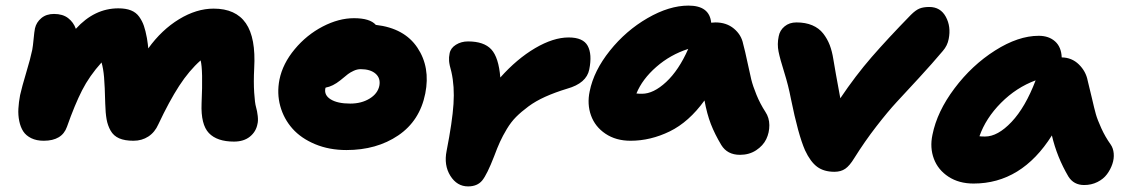

<svg xmlns="http://www.w3.org/2000/svg" viewBox="-20 -584 4058 686"><path d="M136.2 -81.1Q110.4 -81.1 91.6 -90.3Q72.8 -99.6 63 -114.7Q53.2 -129.9 48.8 -151.4Q44.4 -172.9 45.7 -195.6Q46.9 -218.3 51.8 -244.1Q58.6 -274.4 73.7 -324.7Q88.9 -375 95.2 -405.8Q97.7 -418.9 100.1 -444.8Q102.5 -470.7 105 -482.9Q109.9 -504.4 127.7 -519.3Q145.5 -534.2 172.9 -534.2Q204.1 -534.2 223.4 -519.3Q242.7 -504.4 251 -481Q317.4 -554.2 402.8 -554.2Q429.7 -554.2 448 -546.9Q466.3 -539.6 477.3 -524.2Q488.3 -508.8 494.1 -491.7Q500 -474.6 504.9 -448.2Q508.8 -424.3 509.8 -411.1Q557.6 -477.5 619.9 -515.4Q682.1 -553.2 743.2 -553.2Q822.3 -553.2 858.4 -501Q894.5 -448.7 888.2 -339.8Q885.7 -290.5 888.2 -252.9Q890.6 -215.3 894.8 -201.4Q898.9 -187.5 900.9 -169.4Q902.8 -151.4 899.9 -141.1Q895 -113.8 873 -95.9Q851.1 -78.1 815.9 -78.1Q755.4 -78.1 726.3 -108.6Q697.3 -139.2 700.2 -213.9Q705.6 -335 696.8 -368.2Q655.8 -332 620.1 -277.1Q584.5 -222.2 545.9 -140.1Q533.2 -111.3 510 -96.2Q486.8 -81.1 457 -81.1Q425.8 -81.1 405.8 -89.8Q385.7 -98.6 375.2 -117.2Q364.7 -135.7 360.8 -158Q356.9 -180.2 356 -213.9Q354.5 -276.9 351.8 -308.1Q349.1 -339.4 342.8 -360.8Q299.3 -312.5 273.2 -261.2Q247.1 -210 219.2 -130.9Q201.7 -81.1 136.2 -81.1Z M1217.8 -47.9Q1156.2 -47.9 1106 -68.8Q1055.7 -89.8 1024.9 -124.5Q994.1 -159.2 981.4 -204.8Q968.8 -250.5 978.5 -299.8Q990.2 -356.9 1033 -408.2Q1075.7 -459.5 1133.1 -489.3Q1190.4 -519 1244.6 -519Q1301.8 -519 1322.8 -495.1Q1424.8 -483.4 1471.4 -413.6Q1518.1 -343.8 1499.5 -250Q1480 -152.3 1402.8 -100.1Q1325.7 -47.9 1217.8 -47.9ZM1142.6 -269Q1137.2 -244.1 1161.6 -229Q1186 -213.9 1231.4 -213.9Q1271.5 -213.9 1300.5 -231.7Q1329.6 -249.5 1335.4 -277.8Q1340.3 -304.7 1321.8 -320.8Q1303.2 -336.9 1268.6 -336.9Q1256.3 -336.9 1243.7 -331.1Q1231 -325.2 1223.1 -319.1Q1215.3 -313 1195.8 -296.9Q1168.9 -275.4 1143.6 -271Z M1652.3 82Q1612.8 82 1589.1 44.2Q1565.4 6.3 1575.7 -44.9Q1596.2 -149.4 1600.3 -212.4Q1604.5 -275.4 1592.8 -327.1Q1585.4 -353 1584.5 -366.2Q1583.5 -379.4 1586.4 -393.1Q1589.8 -412.1 1608.9 -424.1Q1627.9 -436 1652.3 -436Q1709 -436 1735.4 -407.5Q1761.7 -378.9 1767.6 -307.1Q1826.7 -373.5 1891.8 -411.9Q1957 -450.2 2011.7 -450.2Q2063.5 -450.2 2079.8 -420.2Q2096.2 -390.1 2085.4 -335.9Q2075.7 -286.6 2006.3 -267.1Q1962.9 -253.9 1928.2 -238.3Q1893.6 -222.7 1867.9 -203.6Q1842.3 -184.6 1824 -166.3Q1805.7 -147.9 1790.8 -123Q1775.9 -98.1 1766.4 -77.1Q1756.8 -56.2 1745.6 -25.9Q1720.2 39.6 1702.9 60.8Q1685.5 82 1652.3 82Z M2232.9 -81.1Q2180.7 -81.1 2143.3 -106.2Q2106 -131.3 2091.6 -171.6Q2077.1 -211.9 2086.9 -257.8Q2101.6 -331.1 2158.9 -402.8Q2216.3 -474.6 2293.7 -519.3Q2371.1 -564 2439.9 -564Q2515.1 -564 2521 -502.9Q2523.4 -502.9 2528.6 -503.4Q2533.7 -503.9 2536.1 -503.9Q2575.7 -503.9 2602.3 -481.7Q2628.9 -459.5 2635.3 -426.8Q2642.1 -401.9 2650.4 -362.3Q2658.7 -322.8 2664.3 -299.8Q2669.9 -276.9 2682.9 -245.1Q2695.8 -213.4 2714.8 -184.1Q2728.5 -163.6 2728.8 -137Q2729 -110.4 2717.8 -86.9Q2706.5 -63.5 2681.6 -47.1Q2656.7 -30.8 2624 -30.8Q2578.6 -30.8 2557.1 -65.9Q2533.7 -105 2519.8 -140.9Q2505.9 -176.8 2497.1 -225.1Q2441.4 -147.9 2372.8 -114.5Q2304.2 -81.1 2232.9 -81.1ZM2273.9 -249Q2314.9 -249 2360.1 -291Q2405.3 -333 2439 -409.2Q2375 -388.7 2325 -345Q2274.9 -301.3 2253.9 -250Q2259.8 -249 2273.9 -249Z M2961.4 29.8Q2923.8 29.8 2899.7 12Q2875.5 -5.9 2856.4 -46.9Q2832 -102.1 2805.7 -231.9Q2796.9 -278.3 2782 -325.7Q2767.1 -373 2761.7 -399.7Q2756.3 -426.3 2762.2 -454.1Q2766.1 -475.6 2783.2 -489.7Q2800.3 -503.9 2825.7 -503.9Q2857.9 -503.9 2882.1 -493.7Q2906.2 -483.4 2921.1 -464.4Q2936 -445.3 2944.6 -422.9Q2953.1 -400.4 2957.5 -372.1Q2963.4 -335 2982.4 -232.9Q3036.6 -313.5 3094.2 -379.9Q3151.9 -446.3 3234.4 -530.8Q3251.5 -547.9 3265.4 -553.5Q3279.3 -559.1 3300.3 -559.1Q3340.3 -559.1 3359.4 -523.9Q3378.4 -488.8 3369.6 -444.8Q3365.2 -420.9 3348.6 -401.9Q3312 -358.4 3263.7 -305.9Q3215.3 -253.4 3183.8 -219.5Q3152.3 -185.5 3111.1 -132.3Q3069.8 -79.1 3032.2 -19Q3015.6 8.3 3000 19Q2984.4 29.8 2961.4 29.8Z M3458.5 71.8Q3406.2 71.8 3368.9 47.4Q3331.5 22.9 3316.7 -16.6Q3301.8 -56.2 3311.5 -102.1Q3328.1 -185.5 3390.4 -268.3Q3452.6 -351.1 3535.4 -403.6Q3618.2 -456.1 3691.4 -456.1Q3727.5 -456.1 3749.8 -436Q3772 -416 3773.4 -378.9Q3809.6 -378.4 3834.7 -353.8Q3859.9 -329.1 3866.2 -295.9Q3871.1 -277.8 3880.6 -236.3Q3890.1 -194.8 3895.5 -175.8Q3900.9 -156.7 3914.8 -126Q3928.7 -95.2 3948.2 -67.9Q3957.5 -54.7 3959.2 -35.9Q3960.9 -17.1 3954.3 2.2Q3947.8 21.5 3935.1 38.6Q3922.4 55.7 3900.9 66.4Q3879.4 77.1 3853.5 77.1Q3816.4 77.1 3797.4 46.9Q3756.3 -22.9 3738.3 -100.1Q3629.9 71.8 3458.5 71.8ZM3499.5 -96.2Q3544.9 -96.2 3594.2 -148.4Q3643.6 -200.7 3680.2 -296.9Q3611.3 -271.5 3556.6 -216.6Q3502 -161.6 3479.5 -97.2Q3485.4 -96.2 3499.5 -96.2Z"/></svg>

Font: Shantell Sans Irregular Bouncy
Style: Italic
Weight: 800
Italic angle: -11.31°
Designer: Stephen Nixon, Anya Danilova, Shantell Martin
Foundry: Arrow Type
Version: Version 1.006;[9816181b4]